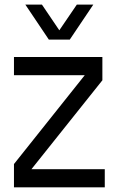

<svg xmlns="http://www.w3.org/2000/svg" viewBox="-20 -805 510 825"><path d="M40 0V-100.1L344.2 -481.9H40V-560.1H419.9V-460L115.2 -78.1H430.2V0ZM88.9 -785.2H160.2L234.9 -674.8L310.1 -785.2H380.9L279.8 -634.8H189.9Z"/></svg>

Font: TASA Explorer
Style: Regular
Weight: 400
Designer: Weizhong Zhang
Foundry: Local Remote
Version: Version 1.000;Glyphs 3.1.2 (3151)